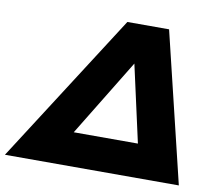

<svg xmlns="http://www.w3.org/2000/svg" viewBox="-145 -792 1009 884"><g transform="rotate(10 359.0 -350.0)"><path d="M576 -700 745 0H-68L381 -700ZM226 -157H526L446 -517Z"/></g></svg>

Font: Montserrat ExtraBold
Style: Italic
Weight: 800
Italic angle: -11.3°
Designer: Julieta Ulanovsky
Foundry: Julieta Ulanovsky
Version: Version 9.000; ttfautohint (v1.8.4.7-5d5b)